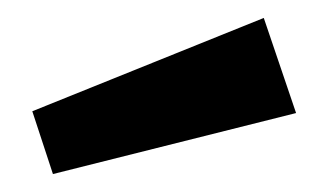

<svg xmlns="http://www.w3.org/2000/svg" viewBox="-20 -754 371 214"><path d="M274 -734 16 -630 39 -560 310 -628Z"/></svg>

Font: United Sans ExtraBold
Style: Regular
Weight: 800
Designer: Pablo Impallari, Rodrigo Fuenzalida (Modified by Dan O. Williams)
Version: Version 1.000;PS 001.000;hotconv 1.0.88;makeotf.lib2.5.64775